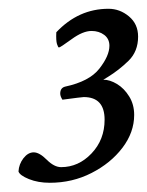

<svg xmlns="http://www.w3.org/2000/svg" viewBox="-20 -757 330 431"><path d="M91.8 -346.7Q65.4 -346.7 44.9 -355Q24.4 -363.3 21.5 -372.1Q22.5 -388.7 32.7 -401.9Q43 -415 55.7 -415Q68.4 -415 85 -398.4Q101.6 -381.8 117.2 -381.8Q156.2 -381.8 185.5 -412.6Q214.8 -443.4 214.8 -488.3Q214.8 -539.1 168 -539.1Q164.1 -539.1 120.1 -533.2Q115.2 -541 115.2 -546.9Q115.2 -559.6 126 -562.5Q180.7 -574.2 203.1 -603Q225.6 -631.8 225.6 -654.3Q225.6 -669.9 213.9 -678.7Q202.1 -687.5 185.5 -687.5Q166 -687.5 140.6 -668.9Q115.2 -650.4 112.3 -650.4Q110.4 -650.4 107.9 -658.2Q105.5 -666 106.4 -684.6Q156.2 -737.3 223.6 -737.3Q249 -737.3 269.5 -720.2Q290 -703.1 290 -674.8Q290 -641.6 268.6 -620.6Q247.1 -599.6 221.7 -584L211.9 -578.1Q226.6 -578.1 242.7 -568.4Q258.8 -558.6 270 -540.5Q281.2 -522.5 281.2 -499Q281.2 -460 254.9 -425.3Q228.5 -390.6 185.5 -368.7Q142.6 -346.7 91.8 -346.7Z"/></svg>

Font: Crimson Text
Style: Italic
Weight: 400
Italic angle: -11°
Designer: Sebastian Kosch
Foundry: Sebastian Kosch
Version: Version 1.100; ttfautohint (v1.8.4)